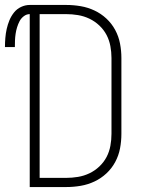

<svg xmlns="http://www.w3.org/2000/svg" viewBox="-51 -755 571 775"><path d="M69 0V-698Q56 -698 45 -689.5Q34 -681 28 -669.5Q22 -658 18 -645Q14 -632 12 -618.5Q10 -605 9.5 -591.5Q9 -578 9 -565H-31Q-31 -583 -29.5 -601.5Q-28 -620 -24 -638Q-20 -656 -13 -673Q-6 -690 5.5 -704.5Q17 -719 34 -727Q51 -735 69 -735H216Q246 -735 275 -730Q304 -725 330.5 -712.5Q357 -700 378.5 -680Q400 -660 414 -634Q428 -608 433.5 -579Q439 -550 439 -521V-215Q439 -185 433.5 -156Q428 -127 414 -101Q400 -75 378.5 -55Q357 -35 330.5 -22.5Q304 -10 275 -5Q246 0 216 0ZM109 -37H216Q240 -37 264 -41Q288 -45 310 -55.5Q332 -66 350 -83Q368 -100 379 -121Q390 -142 394.5 -166Q399 -190 399 -215V-521Q399 -545 394.5 -569Q390 -593 379 -614Q368 -635 350 -652Q332 -669 310 -679.5Q288 -690 264 -694Q240 -698 216 -698H109Z"/></svg>

Font: Iosevka SS18 Extralight
Style: Regular
Weight: 200
Monospace: yes
Designer: Belleve Invis
Foundry: Belleve Invis
Version: Version 25.1.1; ttfautohint (v1.8.4)